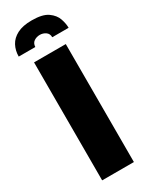

<svg xmlns="http://www.w3.org/2000/svg" viewBox="-219 -793 648 833"><g transform="rotate(-30 105.0 -377.0)"><path d="M107 -754Q161 -754 187 -735.5Q213 -717 221.5 -692Q230 -667 230 -646H148Q148 -664 135 -673Q122 -682 106 -682Q90 -682 77 -673.5Q64 -665 63 -646H-20Q-20 -676 -7 -700.5Q6 -725 34 -739.5Q62 -754 107 -754ZM25 0V-591H184V0Z"/></g></svg>

Font: Alumni Sans Black
Style: Regular
Weight: 900
Designer: Robert E. Leuschke
Foundry: Robert E. Leuschke
Version: Version 1.018